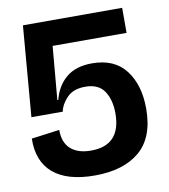

<svg xmlns="http://www.w3.org/2000/svg" viewBox="-78 -727 711 808"><g transform="rotate(-10 278.0 -323.5)"><path d="M263 14Q146 14 86 -36.5Q26 -87 28 -185L148 -201Q148 -146 179 -119Q210 -92 265 -92Q393 -92 393 -229Q393 -286 368.5 -323.5Q344 -361 287 -361Q236 -361 209 -333Q182 -305 176 -274H42L74 -661H498V-554H182L162 -326H166Q181 -385 222 -419Q263 -453 332 -453Q428 -453 476 -390Q524 -327 524 -226Q524 -103 455 -44.5Q386 14 263 14Z"/></g></svg>

Font: Bricolage Grotesque 48pt SemiBold
Style: Regular
Weight: 600
Designer: Mathieu Triay
Foundry: Atelier Triay
Version: Version 1.000; ttfautohint (v1.8.4.7-5d5b);gftools[0.9.32]